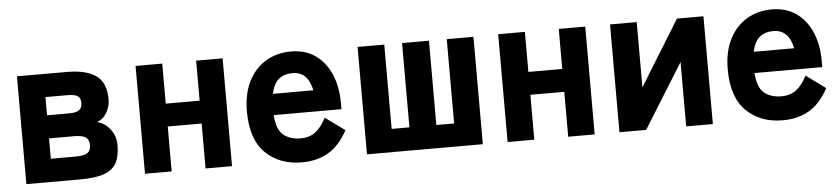

<svg xmlns="http://www.w3.org/2000/svg" viewBox="-37 -703 3952 903"><g transform="rotate(-5 1939.0 -251.0)"><path d="M58 0V-509H294Q384 -509 431 -476Q478 -443 478 -364Q478 -330 460.5 -300.5Q443 -271 414 -262Q451 -253 476 -221Q501 -189 501 -144Q501 -94 484 -62Q467 -30 426 -15Q385 0 313 0ZM183 -109H300Q340 -109 356 -120Q372 -131 372 -157Q372 -183 356 -194Q340 -205 300 -205H183ZM183 -314H286Q321 -314 335 -324.5Q349 -335 349 -358Q349 -381 335 -390.5Q321 -400 286 -400H183Z M618 0V-509H744V-320H904V-509H1029V0H904V-212H744V0Z M1359 11Q1253 11 1187 -53.5Q1121 -118 1121 -250Q1121 -332 1150.5 -391Q1180 -450 1232 -481.5Q1284 -513 1352 -513Q1420 -513 1467.5 -479Q1515 -445 1540 -386Q1565 -327 1565 -250V-222H1245Q1250 -152 1281.5 -127Q1313 -102 1361 -102Q1405 -102 1433 -124Q1461 -146 1483 -189L1575 -122Q1536 -50 1482.5 -19.5Q1429 11 1359 11ZM1250 -322H1441Q1423 -411 1350 -411Q1310 -411 1285 -390Q1260 -369 1250 -322Z M1666 0V-507H1792V-109H1876V-507H2003V-109H2087V-507H2213V0Z M2330 0V-509H2456V-320H2616V-509H2741V0H2616V-212H2456V0Z M2858 0V-509H2984V-201L3174 -509H3299V0H3173V-304L2984 0Z M3629 11Q3523 11 3457 -53.5Q3391 -118 3391 -250Q3391 -332 3420.5 -391Q3450 -450 3502 -481.5Q3554 -513 3622 -513Q3690 -513 3737.5 -479Q3785 -445 3810 -386Q3835 -327 3835 -250V-222H3515Q3520 -152 3551.5 -127Q3583 -102 3631 -102Q3675 -102 3703 -124Q3731 -146 3753 -189L3845 -122Q3806 -50 3752.5 -19.5Q3699 11 3629 11ZM3520 -322H3711Q3693 -411 3620 -411Q3580 -411 3555 -390Q3530 -369 3520 -322Z"/></g></svg>

Font: Zen Kaku Gothic Antique Black
Style: Regular
Weight: 900
Designer: Yoshimichi Ohira
Foundry: Positype
Version: Version 1.001